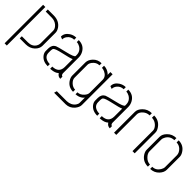

<svg xmlns="http://www.w3.org/2000/svg" viewBox="115 -1366 2402 2402"><g transform="rotate(45 1316.0 -164.5)"><path d="M130.9 0V-37.1H239.3Q311.5 -37.1 344.7 -89.8Q359.4 -114.3 359.4 -139.6V-363.3Q359.4 -402.3 320.3 -435.5Q282.2 -466.8 229.5 -466.8H124V-503.9H229.5Q325.2 -503.9 375 -433.6Q398.4 -398.4 398.4 -366.2V-135.7Q398.4 -85.9 354.5 -43.9Q307.6 0 237.3 0ZM41 177.7V-503.9H80.1V177.7Z M472.7 -118.2V-163.1Q473.6 -226.6 520.5 -251Q538.1 -259.8 658.2 -288.1Q781.2 -316.4 782.2 -338.9V-354.5Q782.2 -421.9 723.6 -456.1Q696.3 -471.7 668.9 -471.7V-506.8Q759.8 -506.8 801.8 -431.6Q822.3 -394.5 822.3 -352.5V-72.3Q826.2 -42 847.7 -39.1V-1Q808.6 -1 787.1 -33.2Q785.2 -36.1 783.2 -38.1Q751 -5.9 681.6 -1Q674.8 -1 668.9 -1V-38.1Q782.2 -40 783.2 -145.5V-285.2Q755.9 -270.5 637.7 -245.1Q542 -223.6 523.4 -205.1Q512.7 -193.4 512.7 -167V-128.9Q513.7 -63.5 582 -43.9Q602.5 -38.1 625 -38.1V-1Q539.1 -1 495.1 -57.6Q472.7 -86.9 472.7 -118.2ZM479.5 -379.9Q478.5 -441.4 538.1 -480.5Q579.1 -506.8 625 -506.8V-469.7Q570.3 -469.7 537.1 -426.8Q515.6 -399.4 515.6 -366.2Z M916 176.8 926.8 139.6H1102.5Q1176.8 136.7 1214.8 85Q1231.4 61.5 1231.4 39.1V-52.7Q1212.9 -25.4 1170.9 -8.8Q1145.5 0 1119.1 1V-33.2Q1165 -33.2 1203.1 -75.2Q1230.5 -105.5 1231.4 -135.7V-365.2Q1231.4 -424.8 1168.9 -454.1Q1142.6 -466.8 1119.1 -466.8V-503.9Q1173.8 -503.9 1218.8 -467.8Q1227.5 -460 1231.4 -454.1V-503.9H1270.5V39.1Q1270.5 79.1 1234.4 123Q1188.5 175.8 1121.1 176.8ZM924.8 -135.7V-369.1Q925.8 -415 964.8 -457Q1008.8 -503.9 1075.2 -503.9V-466.8Q1020.5 -466.8 983.4 -417Q963.9 -389.6 963.9 -366.2V-136.7Q963.9 -101.6 1000 -67.4Q1034.2 -36.1 1075.2 -36.1V1Q987.3 0 943.4 -74.2Q924.8 -107.4 924.8 -135.7Z M1348.6 -118.2V-163.1Q1349.6 -226.6 1396.5 -251Q1414.1 -259.8 1534.2 -288.1Q1657.2 -316.4 1658.2 -338.9V-354.5Q1658.2 -421.9 1599.6 -456.1Q1572.3 -471.7 1544.9 -471.7V-506.8Q1635.7 -506.8 1677.7 -431.6Q1698.2 -394.5 1698.2 -352.5V-72.3Q1702.1 -42 1723.6 -39.1V-1Q1684.6 -1 1663.1 -33.2Q1661.1 -36.1 1659.2 -38.1Q1627 -5.9 1557.6 -1Q1550.8 -1 1544.9 -1V-38.1Q1658.2 -40 1659.2 -145.5V-285.2Q1631.8 -270.5 1513.7 -245.1Q1418 -223.6 1399.4 -205.1Q1388.7 -193.4 1388.7 -167V-128.9Q1389.6 -63.5 1458 -43.9Q1478.5 -38.1 1501 -38.1V-1Q1415 -1 1371.1 -57.6Q1348.6 -86.9 1348.6 -118.2ZM1355.5 -379.9Q1354.5 -441.4 1414.1 -480.5Q1455.1 -506.8 1501 -506.8V-469.7Q1446.3 -469.7 1413.1 -426.8Q1391.6 -399.4 1391.6 -366.2Z M1799.8 0V-368.2Q1799.8 -414.1 1841.8 -457Q1890.6 -506.8 1961.9 -506.8V-467.8Q1905.3 -467.8 1865.2 -423.8Q1838.9 -394.5 1838.9 -363.3V0ZM2002.9 -467.8V-506.8Q2090.8 -506.8 2139.6 -435.5Q2165 -399.4 2165 -368.2V0H2126V-363.3Q2126 -395.5 2092.8 -429.7Q2054.7 -466.8 2002.9 -467.8Z M2239.3 -137.7V-367.2Q2239.3 -412.1 2280.3 -454.1Q2328.1 -503.9 2399.4 -503.9V-466.8Q2331.1 -466.8 2294.9 -408.2Q2278.3 -380.9 2278.3 -354.5V-150.4Q2278.3 -111.3 2316.4 -73.2Q2353.5 -36.1 2399.4 -36.1V1Q2309.6 1 2261.7 -71.3Q2239.3 -106.4 2239.3 -137.7ZM2439.5 1V-36.1Q2502 -36.1 2538.1 -93.8Q2555.7 -122.1 2555.7 -148.4V-354.5Q2555.7 -397.5 2518.6 -434.6Q2484.4 -466.8 2439.5 -466.8V-503.9Q2526.4 -503.9 2572.3 -432.6Q2594.7 -398.4 2594.7 -367.2V-137.7Q2594.7 -91.8 2554.7 -48.8Q2508.8 0 2439.5 1Z"/></g></svg>

Font: Post No Bills Colombo Light
Style: Regular
Weight: 300
Designer: Kosala Senevirathne, Siva Puranthara, Lasantha Premarathna, Tharique Azeez
Foundry: Mooniak
Version: Version 1.220 ; ttfautohint (v1.6)